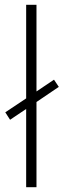

<svg xmlns="http://www.w3.org/2000/svg" viewBox="-20 -780 265 800"><path d="M225 -418 205 -448 132 -399V-760H89V-370L2 -312L22 -281L89 -326V0H132V-355Z"/></svg>

Font: Kathrein 35 Thin
Style: Regular
Weight: 250
Designer: Lazydogs Typefoundry, based on Open Sans by Ascender Corporation
Foundry: Lazydogs Typefoundry
Version: Version 1.003;PS 001.003;hotconv 1.0.88;makeotf.lib2.5.64775